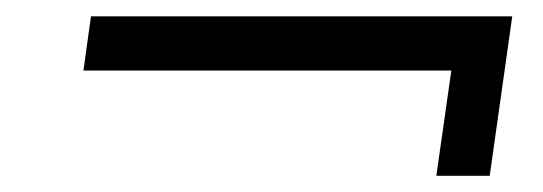

<svg xmlns="http://www.w3.org/2000/svg" viewBox="-20 -321 670 237"><path d="M612.3 -300.8 584.5 -104H518.6L537.1 -233.9H83L92.3 -300.8Z"/></svg>

Font: Fivo Sans
Style: Italic
Weight: 400
Designer: Alexander Slobzheninov
Foundry: Alexander Slobzheninov
Version: 1.0